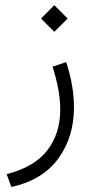

<svg xmlns="http://www.w3.org/2000/svg" viewBox="-20 -478 368 758"><path d="M194.3 -457.5 247.1 -404.8 194.3 -352.5 142.1 -404.8ZM24.9 260.3 6.3 209.5Q115.7 181.6 166.7 115.5Q217.8 49.3 217.8 -44.9Q217.8 -84 210 -126.5Q202.1 -168.9 187.5 -214.8L241.2 -232.9Q272 -140.1 272 -53.7Q272 63 210.2 147.9Q148.4 232.9 24.9 260.3Z"/></svg>

Font: Vazirmatn UI NL ExtraLight
Style: Regular
Weight: 200
Designer: Saber Rastikerdar
Foundry: Saber Rastikerdar
Version: Version 33.003